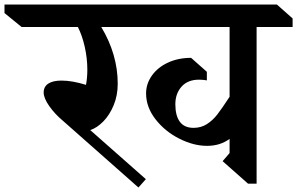

<svg xmlns="http://www.w3.org/2000/svg" viewBox="-126 -806 1320 853"><path d="M1174 -686H1014V10H976L863 -90L894 -126V-189Q852 -158 794 -158Q734 -158 670.5 -190Q607 -222 565 -276Q523 -330 523 -391Q523 -434 549 -470.5Q575 -507 620.5 -528Q666 -549 723 -549L793 -487V-449Q775 -452 758 -452Q708 -452 680.5 -421Q653 -390 653 -343Q653 -292 673 -265Q693 -238 734 -238Q767 -238 793 -254.5Q819 -271 839.5 -297.5Q860 -324 894 -376V-686H324Q397 -564 397 -434Q397 -382 379 -338.5Q361 -295 333 -266.5Q305 -238 275 -228L522 -10L489 27L154 -269Q118 -299 93 -334.5Q68 -370 68 -395Q68 -421 88.5 -434.5Q109 -448 147 -448Q195 -448 256 -429Q262 -460 262 -496Q262 -547 250.5 -598Q239 -649 220 -686H-30L-106 -748V-786H1104L1174 -724Z"/></svg>

Font: Inknut
Style: Antiqua
Weight: 400
Designer: Claus Eggers Srensen
Foundry: Claus Eggers Srensen
Version: Version 1.000; ttfautohint (v1.2) -l 7 -r 28 -G 50 -x 13 -D 